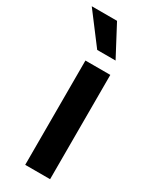

<svg xmlns="http://www.w3.org/2000/svg" viewBox="-230 -776 654 822"><g transform="rotate(30 97.5 -365.0)"><path d="M54.7 0V-515.6H177.7V0ZM75.7 -580.1 -38.1 -730.5H86.9L166.5 -580.1Z"/></g></svg>

Font: Inter Display SemiBold
Style: Regular
Weight: 600
Designer: Rasmus Andersson
Foundry: rsms
Version: Version 4.001;git-9221beed3